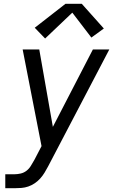

<svg xmlns="http://www.w3.org/2000/svg" viewBox="-20 -782 640 1017"><path d="M8 215V141H57Q73 141 90 137Q107 133 121 122Q135 111 144 95.5Q153 80 162 65L200 -8L100 -520H188L260 -110L472 -520H559L235 99Q226 116 216 132.5Q206 149 193 163.5Q180 178 163.5 189Q147 200 129.5 206Q112 212 93.5 213.5Q75 215 57 215ZM219 -578 164 -635 327 -762H413L530 -631L464 -583L363 -715Z"/></svg>

Font: Iosevka SS04 Extended Oblique
Style: Regular
Weight: 400
Width: 7
Italic angle: -9°
Monospace: yes
Designer: Belleve Invis
Foundry: Belleve Invis
Version: Version 19.0.0; ttfautohint (v1.8.4)